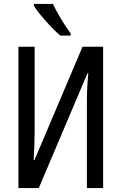

<svg xmlns="http://www.w3.org/2000/svg" viewBox="-20 -950 613 970"><path d="M155 -714V-287Q155 -226 150 -141H154L397 -714H501V0H419V-437Q419 -504 426 -580H422L176 0H73V-714ZM337 -781V-770H285Q253 -797 211.5 -843.5Q170 -890 151 -921V-930H248Q263 -896 289.5 -852.5Q316 -809 337 -781Z"/></svg>

Font: Noto Sans UI Cond
Style: Regular
Weight: 400
Width: 3
Designer: Monotype Design Team
Foundry: Monotype Imaging Inc.
Version: Version 1.001